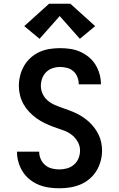

<svg xmlns="http://www.w3.org/2000/svg" viewBox="-20 -1001 640 1029"><path d="M298 8Q270 8 242 4Q214 0 188 -10.5Q162 -21 139.5 -39Q117 -57 102 -80.5Q87 -104 79 -131.5Q71 -159 71 -187Q71 -187 71 -187.5Q71 -188 71 -188H190Q190 -188 190 -188Q190 -188 190 -187Q190 -167 198.5 -148Q207 -129 222.5 -116Q238 -103 258 -98Q278 -93 298 -93Q320 -93 340.5 -99Q361 -105 377 -119Q393 -133 401 -153Q409 -173 409 -195Q409 -220 395.5 -243Q382 -266 361 -281Q340 -296 315.5 -304Q291 -312 267 -321Q243 -330 220 -341Q197 -352 176 -367Q155 -382 137 -401Q119 -420 106.5 -442Q94 -464 87.5 -489.5Q81 -515 81 -540Q81 -568 88 -596Q95 -624 109 -648Q123 -672 144.5 -691.5Q166 -711 191.5 -722.5Q217 -734 245 -738.5Q273 -743 302 -743Q329 -743 356.5 -739Q384 -735 409 -724Q434 -713 455.5 -695.5Q477 -678 491.5 -654.5Q506 -631 513.5 -604Q521 -577 521 -550Q521 -550 521 -549.5Q521 -549 521 -549H402Q402 -549 402 -549Q402 -549 402 -549Q402 -569 395 -587.5Q388 -606 373.5 -619Q359 -632 340 -637Q321 -642 302 -642Q281 -642 261.5 -635.5Q242 -629 227.5 -614.5Q213 -600 206 -580.5Q199 -561 199 -541Q199 -519 208 -499Q217 -479 233 -464.5Q249 -450 268.5 -441Q288 -432 308 -425Q328 -418 348.5 -410.5Q369 -403 388 -394Q407 -385 425 -373Q443 -361 458.5 -346.5Q474 -332 487 -314.5Q500 -297 509 -278Q518 -259 522.5 -237.5Q527 -216 527 -195Q527 -166 519.5 -138Q512 -110 497 -85.5Q482 -61 459.5 -42Q437 -23 410.5 -12Q384 -1 355.5 3.5Q327 8 298 8ZM192 -793 110 -861 243 -981H357L490 -861L408 -793L300 -915Z"/></svg>

Font: Iosevka Custom Extended
Style: Bold
Weight: 700
Width: 7
Monospace: yes
Designer: Belleve Invis
Foundry: Belleve Invis
Version: Version 11.2.4; ttfautohint (v1.8.4)